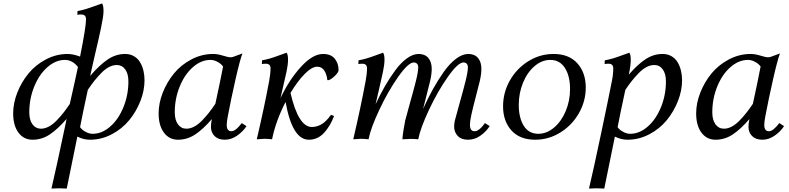

<svg xmlns="http://www.w3.org/2000/svg" viewBox="-20 -801 4534 1104"><path d="M424.8 -15.6Q418.5 16.1 393.8 136.2Q369.1 256.3 363.8 283.2Q338.4 281.7 320.3 281.7L275.9 283.2Q302.2 171.9 358.9 -96.7Q359.4 -100.1 360.8 -107.4Q362.3 -114.7 362.8 -117.2Q312.5 -59.1 266.8 -28.3Q221.2 2.4 167 2.4Q116.7 2.4 86.2 -38.3Q55.7 -79.1 55.7 -148.9Q55.7 -207.5 79.3 -268.1Q103 -328.6 143.6 -378.2Q184.1 -427.7 243.7 -459.2Q303.2 -490.7 369.1 -490.7Q399.9 -490.7 440.4 -475.6Q474.6 -646.5 474.6 -689.5Q474.6 -705.6 467 -711.7Q459.5 -717.8 444.8 -717.8Q432.6 -717.8 424.8 -715.8L425.8 -737.3Q447.3 -741.2 469.7 -747.8Q492.2 -754.4 524.4 -766.1Q556.6 -777.8 566.9 -781.2Q575.2 -770 575.2 -736.8Q575.2 -722.2 571.8 -699.7Q568.4 -677.2 561.5 -643.8Q554.7 -610.4 547.9 -580.8Q541 -551.3 529.8 -502.9Q518.6 -454.6 511.2 -421.9Q508.8 -412.1 504.9 -393.1Q501 -374 498.5 -364.7Q553.7 -428.7 600.3 -459.7Q647 -490.7 699.7 -490.7Q728 -490.7 750.2 -477.8Q772.5 -464.8 785.4 -443.1Q798.3 -421.4 804.7 -395Q811 -368.7 811 -339.4Q811 -280.8 787.4 -220.2Q763.7 -159.7 723.1 -110.1Q682.6 -60.5 623 -29.1Q563.5 2.4 497.6 2.4Q460 2.4 424.8 -15.6ZM215.3 -61Q237.8 -61 260.7 -73.2Q283.7 -85.4 305.7 -108.2Q327.6 -130.9 344.5 -152.3Q361.3 -173.8 381.3 -203.1Q385.3 -220.7 394.8 -263.7Q404.3 -306.6 409.7 -330.1Q415.5 -358.4 428.2 -416Q396 -456.5 353.5 -456.5Q300.3 -456.5 252.7 -414.8Q205.1 -373 176.8 -303.2Q148.4 -233.4 148.4 -155.3Q148.4 -111.3 166.7 -86.2Q185.1 -61 215.3 -61ZM484.9 -284.2Q455.1 -147 440.4 -69.8Q445.8 -62.5 454.1 -54.9Q462.4 -47.4 479 -39.6Q495.6 -31.7 513.2 -31.7Q566.4 -31.7 614 -73.5Q661.6 -115.2 689.9 -185.1Q718.3 -254.9 718.3 -333Q718.3 -377 700 -402.1Q681.6 -427.2 651.4 -427.2Q628.9 -427.2 606 -415Q583 -402.8 560.8 -379.6Q538.6 -356.4 521.7 -335.2Q504.9 -314 484.9 -284.2Z M1198.2 -116.2Q1147 -57.1 1101.6 -27.3Q1056.2 2.4 1003.4 2.4Q953.1 2.4 922.6 -38.3Q892.1 -79.1 892.1 -148.9Q892.1 -207.5 915.8 -268.1Q939.5 -328.6 980 -378.2Q1020.5 -427.7 1080.1 -459.2Q1139.6 -490.7 1205.6 -490.7Q1231 -490.7 1261.5 -481.2Q1292 -471.7 1304.7 -471.7Q1314.9 -471.7 1320.8 -474.1L1374 -493.7Q1359.4 -456.1 1333.7 -342.5Q1308.1 -229 1290.5 -135.7Q1283.7 -101.6 1283.7 -83Q1283.7 -46.4 1310.5 -46.4Q1335 -46.4 1370.1 -93.3L1397.5 -75.7Q1377 -44.4 1343.3 -21Q1309.6 2.4 1272.9 2.4Q1234.4 2.4 1213.6 -18.8Q1192.9 -40 1192.9 -71.3Q1192.9 -90.8 1198.2 -116.2ZM1218.3 -204.1Q1248 -341.3 1262.7 -418.5Q1257.3 -425.8 1249 -433.3Q1240.7 -440.9 1224.1 -448.7Q1207.5 -456.5 1189.9 -456.5Q1136.7 -456.5 1089.1 -414.8Q1041.5 -373 1013.2 -303.2Q984.9 -233.4 984.9 -155.3Q984.9 -111.3 1003.2 -86.2Q1021.5 -61 1051.8 -61Q1074.2 -61 1097.2 -73.2Q1120.1 -85.4 1142.3 -108.6Q1164.6 -131.8 1181.4 -153.1Q1198.2 -174.3 1218.3 -204.1Z M1627.9 -498Q1636.2 -486.3 1636.2 -459Q1636.2 -429.7 1627.4 -388.2Q1619.1 -349.1 1592.8 -236.8Q1643.6 -343.8 1710.9 -417.2Q1778.3 -490.7 1837.4 -490.7Q1882.8 -490.7 1904.8 -463.6Q1926.8 -436.5 1926.8 -397.5Q1926.8 -385.7 1906.5 -365.7Q1886.2 -345.7 1870.6 -340.3H1862.3Q1858.9 -373.5 1844.5 -395.5Q1830.1 -417.5 1803.7 -417.5Q1773.4 -417.5 1732.2 -376Q1690.9 -334.5 1650.4 -266.6Q1695.8 -70.8 1772.9 -70.8Q1799.8 -70.8 1826.4 -85Q1853 -99.1 1883.3 -140.6L1900.9 -133.8Q1878.4 -74.7 1842.3 -36.1Q1806.2 2.4 1755.9 2.4Q1660.6 2.4 1622.1 -214.8Q1565.4 -104.5 1544.4 0Q1518.6 -2.9 1501 -2.9L1456.5 0Q1501 -190.9 1527.8 -335.9Q1535.6 -378.9 1535.6 -407.7Q1535.6 -434.6 1508.8 -434.6Q1494.6 -434.6 1485.8 -432.6L1486.8 -454.1Q1511.2 -458.5 1533.4 -465.1Q1555.7 -471.7 1585.7 -482.9Q1615.7 -494.1 1627.9 -498Z M2672.9 -490.7Q2709 -490.7 2728.5 -467.8Q2748 -444.8 2748 -404.8Q2748 -375 2738.8 -335Q2732.9 -310.1 2716.1 -245.8Q2699.2 -181.6 2690.7 -142.8Q2682.1 -104 2682.1 -84Q2682.1 -46.4 2709 -46.4Q2734.9 -46.4 2768.6 -93.3L2795.9 -75.7Q2774.4 -43.5 2741.9 -20.5Q2709.5 2.4 2670.9 2.4Q2632.3 2.4 2611.8 -19.5Q2591.3 -41.5 2591.3 -72.3Q2591.3 -91.3 2595.7 -108.9Q2603.5 -140.6 2623.8 -211.7Q2644 -282.7 2657.2 -335.7Q2670.4 -388.7 2670.4 -414.1Q2670.4 -427.7 2663.3 -434.8Q2656.2 -441.9 2645 -441.9Q2613.3 -441.9 2554.7 -358.4Q2496.1 -274.9 2446.5 -169.2Q2397 -63.5 2384.8 0Q2363.3 -2.4 2340.8 -2.4L2293.9 0Q2293.9 -14.6 2300.5 -55.7Q2307.1 -96.7 2310.1 -108.9Q2317.9 -140.6 2338.1 -211.7Q2358.4 -282.7 2371.6 -335.7Q2384.8 -388.7 2384.8 -414.1Q2384.8 -427.7 2377.7 -434.8Q2370.6 -441.9 2359.4 -441.9Q2327.6 -441.9 2269 -358.4Q2210.4 -274.9 2160.9 -169.2Q2111.3 -63.5 2099.1 0Q2073.2 -2.9 2055.7 -2.9L2011.2 0Q2055.7 -190.9 2082.5 -335.9Q2090.3 -378.9 2090.3 -407.7Q2090.3 -434.6 2063.5 -434.6Q2049.3 -434.6 2040.5 -432.6L2041.5 -454.1Q2065.9 -458.5 2088.1 -465.1Q2110.4 -471.7 2140.4 -482.9Q2170.4 -494.1 2182.6 -498Q2190.9 -486.3 2190.9 -459Q2190.9 -429.7 2182.1 -388.2Q2174.8 -354.5 2160.2 -290.8Q2145.5 -227.1 2139.6 -201.7Q2166.5 -258.8 2194.3 -307.1Q2222.2 -355.5 2254.2 -398.4Q2286.1 -441.4 2320.6 -466.1Q2355 -490.7 2387.2 -490.7Q2423.3 -490.7 2442.9 -467.8Q2462.4 -444.8 2462.4 -404.8Q2462.4 -375 2453.1 -335Q2445.3 -302.2 2431.2 -247.6Q2417 -192.9 2412.6 -174.3Q2439.9 -235.4 2468.8 -287.4Q2497.6 -339.4 2531.5 -387.5Q2565.4 -435.5 2602.1 -463.1Q2638.7 -490.7 2672.9 -490.7Z M3162.6 -490.7Q3251.5 -490.7 3299.8 -437Q3348.1 -383.3 3348.1 -297.4Q3348.1 -219.2 3308.6 -149.9Q3269 -80.6 3201.9 -39.1Q3134.8 2.4 3057.6 2.4Q2968.8 2.4 2920.7 -51Q2872.6 -104.5 2872.6 -189.9Q2872.6 -268.6 2911.6 -337.9Q2950.7 -407.2 3017.8 -449Q3085 -490.7 3162.6 -490.7ZM3144 -456.5Q3095.7 -456.5 3053.7 -420.7Q3011.7 -384.8 2987.3 -325.2Q2962.9 -265.6 2962.9 -198.2Q2962.9 -123.5 2991.7 -77.6Q3020.5 -31.7 3075.7 -31.7Q3123.5 -31.7 3165.8 -67.4Q3208 -103 3232.9 -162.4Q3257.8 -221.7 3257.8 -289.1Q3257.8 -363.8 3228.3 -410.2Q3198.7 -456.5 3144 -456.5Z M3515.6 -15.6Q3509.3 16.1 3484.6 136.2Q3460 256.3 3454.6 283.2Q3429.2 281.7 3411.1 281.7L3366.7 283.2Q3391.1 181.2 3435.8 -31Q3480.5 -243.2 3498.5 -335.9Q3506.3 -374 3506.3 -407.7Q3506.3 -434.6 3479.5 -434.6Q3465.3 -434.6 3456.5 -432.6L3457.5 -454.1Q3481.9 -458.5 3504.2 -465.1Q3526.4 -471.7 3556.4 -482.9Q3586.4 -494.1 3598.6 -498Q3606.9 -486.3 3606.9 -459Q3606.9 -425.3 3595.7 -372.1Q3647 -431.2 3692.4 -460.9Q3737.8 -490.7 3790.5 -490.7Q3818.8 -490.7 3841.1 -477.8Q3863.3 -464.8 3876.2 -443.1Q3889.2 -421.4 3895.5 -395Q3901.9 -368.7 3901.9 -339.4Q3901.9 -280.8 3878.2 -220.2Q3854.5 -159.7 3814 -110.1Q3773.4 -60.5 3713.9 -29.1Q3654.3 2.4 3588.4 2.4Q3550.8 2.4 3515.6 -15.6ZM3575.7 -284.2Q3545.9 -147 3531.2 -69.8Q3536.6 -62.5 3544.9 -54.9Q3553.2 -47.4 3569.8 -39.6Q3586.4 -31.7 3604 -31.7Q3657.2 -31.7 3704.8 -73.5Q3752.4 -115.2 3780.8 -185.1Q3809.1 -254.9 3809.1 -333Q3809.1 -377 3790.8 -402.1Q3772.5 -427.2 3742.2 -427.2Q3719.7 -427.2 3696.8 -415Q3673.8 -402.8 3651.6 -379.6Q3629.4 -356.4 3612.5 -335.2Q3595.7 -314 3575.7 -284.2Z M4289.1 -116.2Q4237.8 -57.1 4192.4 -27.3Q4147 2.4 4094.2 2.4Q4043.9 2.4 4013.4 -38.3Q3982.9 -79.1 3982.9 -148.9Q3982.9 -207.5 4006.6 -268.1Q4030.3 -328.6 4070.8 -378.2Q4111.3 -427.7 4170.9 -459.2Q4230.5 -490.7 4296.4 -490.7Q4321.8 -490.7 4352.3 -481.2Q4382.8 -471.7 4395.5 -471.7Q4405.8 -471.7 4411.6 -474.1L4464.8 -493.7Q4450.2 -456.1 4424.6 -342.5Q4398.9 -229 4381.3 -135.7Q4374.5 -101.6 4374.5 -83Q4374.5 -46.4 4401.4 -46.4Q4425.8 -46.4 4460.9 -93.3L4488.3 -75.7Q4467.8 -44.4 4434.1 -21Q4400.4 2.4 4363.8 2.4Q4325.2 2.4 4304.4 -18.8Q4283.7 -40 4283.7 -71.3Q4283.7 -90.8 4289.1 -116.2ZM4309.1 -204.1Q4338.9 -341.3 4353.5 -418.5Q4348.1 -425.8 4339.8 -433.3Q4331.5 -440.9 4314.9 -448.7Q4298.3 -456.5 4280.8 -456.5Q4227.5 -456.5 4179.9 -414.8Q4132.3 -373 4104 -303.2Q4075.7 -233.4 4075.7 -155.3Q4075.7 -111.3 4094 -86.2Q4112.3 -61 4142.6 -61Q4165 -61 4188 -73.2Q4210.9 -85.4 4233.2 -108.6Q4255.4 -131.8 4272.2 -153.1Q4289.1 -174.3 4309.1 -204.1Z"/></svg>

Font: Flanker
Style: Italic
Weight: 400
Italic angle: -12°
Designer: Flanker
Version: Version 2.027